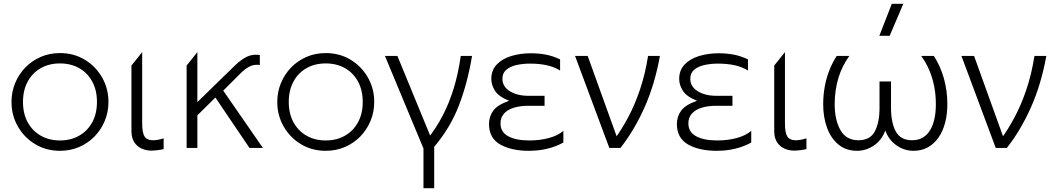

<svg xmlns="http://www.w3.org/2000/svg" viewBox="-20 -772 5519 1002"><path d="M293 15Q220.5 15 163.2 -19.8Q106 -54.5 73 -112.5Q40 -170.5 40 -240Q40 -292 59 -338.2Q78 -384.5 112.2 -419.8Q146.5 -455 192.5 -475Q238.5 -495 293 -495Q365.5 -495 422.8 -460.2Q480 -425.5 513 -367.5Q546 -309.5 546 -240Q546 -188 527 -141.8Q508 -95.5 473.8 -60.2Q439.5 -25 393.5 -5Q347.5 15 293 15ZM293 -39Q349.5 -39 393 -63.8Q436.5 -88.5 461.2 -133.5Q486 -178.5 486 -240Q486 -301.5 461.2 -346.8Q436.5 -392 393 -416.5Q349.5 -441 293 -441Q236.5 -441 193 -416.5Q149.5 -392 124.8 -346.8Q100 -301.5 100 -240Q100 -178.5 124.8 -133.5Q149.5 -88.5 193 -63.8Q236.5 -39 293 -39Z M770 14Q742 14 718.2 3Q694.5 -8 680.2 -30.5Q666 -53 666 -88V-430L722 -500V-128Q722 -78.5 734.8 -59.2Q747.5 -40 778 -40Q788 -40 801.2 -42Q814.5 -44 834 -50V6Q821.5 9.5 801.8 11.8Q782 14 770 14Z M954 0V-430L1010 -500V-239L1137 -363Q1177 -402 1207.5 -431.5Q1238 -461 1268 -475.8Q1298 -490.5 1336 -485V-433Q1306 -437 1282.5 -425Q1259 -413 1234.8 -388.8Q1210.5 -364.5 1178 -332L1145 -299L1352 0H1282L1104 -263L1010 -170V0Z M1680 15Q1607.5 15 1550.2 -19.8Q1493 -54.5 1460 -112.5Q1427 -170.5 1427 -240Q1427 -292 1446 -338.2Q1465 -384.5 1499.2 -419.8Q1533.5 -455 1579.5 -475Q1625.5 -495 1680 -495Q1752.5 -495 1809.8 -460.2Q1867 -425.5 1900 -367.5Q1933 -309.5 1933 -240Q1933 -188 1914 -141.8Q1895 -95.5 1860.8 -60.2Q1826.5 -25 1780.5 -5Q1734.5 15 1680 15ZM1680 -39Q1736.5 -39 1780 -63.8Q1823.5 -88.5 1848.2 -133.5Q1873 -178.5 1873 -240Q1873 -301.5 1848.2 -346.8Q1823.5 -392 1780 -416.5Q1736.5 -441 1680 -441Q1623.5 -441 1580 -416.5Q1536.5 -392 1511.8 -346.8Q1487 -301.5 1487 -240Q1487 -178.5 1511.8 -133.5Q1536.5 -88.5 1580 -63.8Q1623.5 -39 1680 -39Z M2190 210V3L1989 -480H2054L2230 -52H2215Q2257 -105 2290.5 -169.2Q2324 -233.5 2347.8 -310.8Q2371.5 -388 2384.5 -480H2443.5Q2419.5 -336 2374.2 -219.8Q2329 -103.5 2246 -6V210Z M2740 15Q2648 15 2590 -18.2Q2532 -51.5 2532 -125Q2532 -164 2554.2 -194.5Q2576.5 -225 2637 -246Q2582.5 -268 2563.2 -298.2Q2544 -328.5 2544 -360Q2544 -406 2572.8 -435.8Q2601.5 -465.5 2648.5 -479.8Q2695.5 -494 2750 -494Q2791.5 -494 2829.2 -486.8Q2867 -479.5 2903 -462V-404Q2872.5 -423 2833.5 -431.5Q2794.5 -440 2747 -440Q2709 -440 2676 -432.8Q2643 -425.5 2622.5 -408.2Q2602 -391 2602 -361Q2602 -320 2640.8 -296Q2679.5 -272 2738 -272H2822V-220H2738Q2695 -220 2662 -210Q2629 -200 2610.5 -179.5Q2592 -159 2592 -128Q2592 -83 2632.2 -61Q2672.5 -39 2743 -39Q2798 -39 2844.8 -51.8Q2891.5 -64.5 2920 -89V-28Q2880.5 -6.5 2835.8 4.2Q2791 15 2740 15Z M3160 0 2981 -480H3047L3203 -47H3188Q3224.5 -96.5 3258.8 -160.8Q3293 -225 3320 -304.8Q3347 -384.5 3362 -480H3424Q3397 -331 3343.5 -211.2Q3290 -91.5 3218 0Z M3720.5 15Q3628.5 15 3570.5 -18.2Q3512.5 -51.5 3512.5 -125Q3512.5 -164 3534.8 -194.5Q3557 -225 3617.5 -246Q3563 -268 3543.8 -298.2Q3524.5 -328.5 3524.5 -360Q3524.5 -406 3553.2 -435.8Q3582 -465.5 3629 -479.8Q3676 -494 3730.5 -494Q3772 -494 3809.8 -486.8Q3847.5 -479.5 3883.5 -462V-404Q3853 -423 3814 -431.5Q3775 -440 3727.5 -440Q3689.5 -440 3656.5 -432.8Q3623.5 -425.5 3603 -408.2Q3582.5 -391 3582.5 -361Q3582.5 -320 3621.2 -296Q3660 -272 3718.5 -272H3802.5V-220H3718.5Q3675.5 -220 3642.5 -210Q3609.5 -200 3591 -179.5Q3572.5 -159 3572.5 -128Q3572.5 -83 3612.8 -61Q3653 -39 3723.5 -39Q3778.5 -39 3825.2 -51.8Q3872 -64.5 3900.5 -89V-28Q3861 -6.5 3816.2 4.2Q3771.5 15 3720.5 15Z M4124.5 14Q4096.5 14 4072.8 3Q4049 -8 4034.8 -30.5Q4020.5 -53 4020.5 -88V-430L4076.5 -500V-128Q4076.5 -78.5 4089.2 -59.2Q4102 -40 4132.5 -40Q4142.5 -40 4155.8 -42Q4169 -44 4188.5 -50V6Q4176 9.5 4156.2 11.8Q4136.5 14 4124.5 14Z M4453 15Q4395 15 4355.5 -17.8Q4316 -50.5 4296 -105.5Q4276 -160.5 4276 -228Q4276 -275 4284 -319.2Q4292 -363.5 4307.8 -404Q4323.5 -444.5 4346.5 -480H4412.5Q4394 -454.5 4379.5 -425.8Q4365 -397 4355.5 -365.5Q4346 -334 4341 -299.5Q4336 -265 4336 -228Q4336 -147 4365.5 -94Q4395 -41 4458 -40Q4520.5 -39.5 4545.2 -85.8Q4570 -132 4570 -209V-347H4630V-209Q4630 -132 4655 -85.8Q4680 -39.5 4742 -40Q4773.5 -40.5 4796.5 -54.5Q4819.5 -68.5 4834.5 -93.5Q4849.5 -118.5 4856.8 -152.8Q4864 -187 4864 -228Q4864 -277.5 4855.2 -322Q4846.5 -366.5 4829.5 -406.2Q4812.5 -446 4787.5 -480H4853.5Q4888 -427 4906 -362.8Q4924 -298.5 4924 -228Q4924 -177.5 4912.8 -133.2Q4901.5 -89 4879 -55.8Q4856.5 -22.5 4823.5 -3.8Q4790.5 15 4747 15Q4700.5 15 4659.8 -12.5Q4619 -40 4600 -91Q4581.5 -40 4540.5 -12.5Q4499.5 15 4453 15ZM4569 -585 4634 -752H4694L4623 -585Z M5176.5 0 4997.5 -480H5063.5L5219.5 -47H5204.5Q5241 -96.5 5275.2 -160.8Q5309.5 -225 5336.5 -304.8Q5363.5 -384.5 5378.5 -480H5440.5Q5413.5 -331 5360 -211.2Q5306.5 -91.5 5234.5 0Z"/></svg>

Font: Geologica-Sharp
Style: Regular
Weight: 100
Designer: Sindre Bremnes, Frode Helland
Foundry: Monokrom Skriftforlag AS
Version: Version 1.010;gftools[0.9.28]